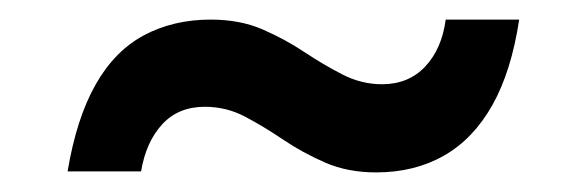

<svg xmlns="http://www.w3.org/2000/svg" viewBox="-20 -417 599 196"><path d="M364 -241Q335 -241 312 -251Q289 -261 269 -274.5Q249 -288 230 -298Q211 -308 189 -308Q162 -308 145.5 -290Q129 -272 124 -242H49Q58 -296 77.5 -330.5Q97 -365 127 -381Q157 -397 195 -397Q225 -397 248 -387Q271 -377 290.5 -364Q310 -351 329.5 -341Q349 -331 370 -331Q397 -331 414 -349Q431 -367 435 -397H510Q502 -344 482.5 -309.5Q463 -275 433 -258Q403 -241 364 -241Z"/></svg>

Font: DM Sans 20pt Medium
Style: Regular
Weight: 500
Version: Version 4.004;gftools[0.9.30]